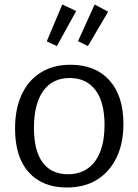

<svg xmlns="http://www.w3.org/2000/svg" viewBox="-20 -825 615 854"><path d="M294 -537Q404 -537 466.5 -468Q529 -399 529 -273Q529 -188 498.5 -124.5Q468 -61 412 -26Q356 9 277 9Q169 9 108 -58.5Q47 -126 47 -253Q47 -341 76.5 -404.5Q106 -468 161.5 -502.5Q217 -537 294 -537ZM290 -478Q213 -478 172 -420Q131 -362 131 -257Q131 -154 170 -102Q209 -50 282 -50Q335 -50 371.5 -76.5Q408 -103 426.5 -152Q445 -201 445 -269Q445 -371 404.5 -424.5Q364 -478 290 -478ZM371 -620 327 -642 401 -805 461 -773ZM233 -620 188 -641 257 -805 319 -776Z"/></svg>

Font: Pack4
Style: Regular
Weight: 400
Version: Version 2.002